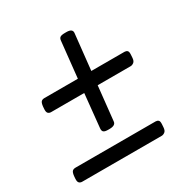

<svg xmlns="http://www.w3.org/2000/svg" viewBox="-141 -711 801 828"><g transform="rotate(-30 260.0 -296.5)"><path d="M244 -138Q228 -138 222 -143Q216 -148 217 -160L234 -327H69Q60 -327 54.5 -332.5Q49 -338 50 -353L51 -366Q53 -383 58.5 -388.5Q64 -394 75 -394H241L260 -573Q261 -584 267.5 -588.5Q274 -593 292 -593H299Q330 -593 327 -571L308 -394H473Q481 -394 486.5 -389.5Q492 -385 491 -370L490 -355Q489 -339 481 -333Q473 -327 465 -327H301L283 -158Q282 -138 251 -138ZM35 0Q26 0 20.5 -5.5Q15 -11 16 -26L17 -39Q19 -56 24.5 -61.5Q30 -67 41 -67H439Q447 -67 452.5 -62.5Q458 -58 457 -43L456 -28Q455 -12 447 -6Q439 0 431 0Z"/></g></svg>

Font: Asap Condensed Condensed Regular
Style: Italic
Weight: 400
Width: 3
Italic angle: -6°
Designer: Pablo Cosgaya
Foundry: Omnibus-Type
Version: Version 3.001; ttfautohint (v1.8.4.7-5d5b)